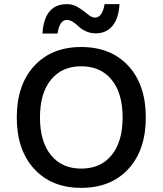

<svg xmlns="http://www.w3.org/2000/svg" viewBox="-20 -897 785 927"><path d="M557 -877Q553 -808 523 -772Q493 -736 442 -736Q417 -736 395 -746Q373 -756 360.5 -768.5Q348 -781 332.5 -791Q317 -801 304 -801Q267 -801 258 -735H185Q194 -877 303 -877Q334 -877 359.5 -860.5Q385 -844 404 -828Q423 -812 438 -812Q474 -812 485 -877ZM372 -670Q516 -670 600 -578.5Q684 -487 684 -330Q684 -173 600 -81.5Q516 10 372 10Q229 10 145 -81.5Q61 -173 61 -330Q61 -487 145 -578.5Q229 -670 372 -670ZM372 -577Q279 -577 226 -512Q173 -447 173 -330Q173 -213 226 -148Q279 -83 372 -83Q466 -83 519 -148Q572 -213 572 -330Q572 -447 519 -512Q466 -577 372 -577Z"/></svg>

Font: Elaine Sans Medium
Style: Regular
Weight: 500
Designer: Wei Huang
Foundry: Wei Huang
Version: Version 2.001;PS 002.001;hotconv 1.0.88;makeotf.lib2.5.64775